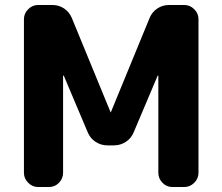

<svg xmlns="http://www.w3.org/2000/svg" viewBox="-20 -750 892 770"><path d="M133 0Q110 0 93 -17Q76 -34 76 -57V-673Q76 -696 93 -713Q110 -730 133 -730H190Q216 -730 237 -716Q258 -702 268 -678L423 -301Q423 -300 424 -300Q425 -300 425 -301L580 -678Q590 -702 611 -716Q632 -730 658 -730H719Q742 -730 759 -713Q776 -696 776 -673V-57Q776 -34 759 -17Q742 0 719 0H671Q648 0 631.5 -17Q615 -34 615 -57V-446Q615 -447 614 -447Q612 -447 612 -446L516 -219Q506 -195 484.5 -181Q463 -167 437 -167H411Q385 -167 363.5 -181Q342 -195 332 -219L236 -446Q236 -447 234 -447Q233 -447 233 -446V-57Q233 -34 216.5 -17Q200 0 177 0Z"/></svg>

Font: Rounded Mplus 1c ExtraBold
Style: Regular
Weight: 800
Version: Version 1.059.20150529